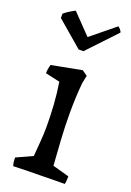

<svg xmlns="http://www.w3.org/2000/svg" viewBox="-135 -731 534 785"><g transform="rotate(20 132.0 -338.5)"><path d="M30 4Q27 -5 26 -14Q25 -23 25 -32L95 -64Q97 -93 100 -127.5Q103 -162 103 -193Q103 -239 100 -286.5Q97 -334 89 -385L26 -399Q26 -418 32 -437L163 -462L186 -446L179 -412Q173 -348 173 -280Q173 -223 176.5 -166Q180 -109 184 -54L256 -34Q256 -27 255.5 -17.5Q255 -8 253 0Q240 0 209.5 0.5Q179 1 143 1.5Q107 2 76 2.5Q45 3 30 4ZM118 -536 6 -632V-651Q18 -661 32 -669.5Q46 -678 53 -681L135 -596L238 -680Q241 -680 248 -672Q255 -664 255 -659L139 -536Z"/></g></svg>

Font: Labrada
Style: Regular
Weight: 400
Designer: Mercedes Jáuregui
Foundry: Omnibus-Type Team
Version: Version 1.000; ttfautohint (v1.8.4.7-5d5b)